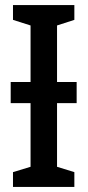

<svg xmlns="http://www.w3.org/2000/svg" viewBox="-20 -734 344 754"><path d="M272 -714V-656L204 -634V-412H281V-329H204V-79L272 -58V0H31V-58L100 -79V-329H22V-412H100V-634L31 -656V-714Z"/></svg>

Font: Avrile Sans Condensed Medium
Style: Regular
Weight: 500
Width: 3
Designer: Monotype Design Team
Foundry: Monotype Imaging Inc.
Version: Version 2.001;September 10, 2019;FontCreator 11.5.0.2425 64-